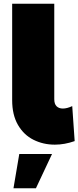

<svg xmlns="http://www.w3.org/2000/svg" viewBox="-20 -762 419 1026"><path d="M316 -182Q338 -182 366 -195L379 -8Q325 11 273 11Q211 11 159 -15Q107 -41 76 -94.5Q45 -148 45 -227V-742H270V-232Q270 -206 282.5 -194Q295 -182 316 -182ZM83 61H258L172 244H52Z"/></svg>

Font: Argentum Sans Black
Style: Regular
Weight: 900
Designer: Julieta Ulanovsky (Modified by Cristiano Sobral)
Foundry: Julieta Ulanovsky
Version: Version 1.000; ttfautohint (v1.5.65-e2d9)